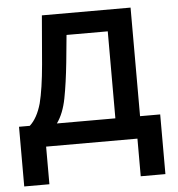

<svg xmlns="http://www.w3.org/2000/svg" viewBox="-51 -593 741 798"><g transform="rotate(-5 319.5 -194.0)"><path d="M112 -181Q127 -240 136 -342L153 -545H523V-92H607V157H504V0H123V157H18V-92H63Q95 -121 112 -181ZM420 -455H248L237 -342Q228 -255 216 -193Q204 -131 176 -92H420Z"/></g></svg>

Font: Sinter Medium
Style: Regular
Weight: 500
Foundry: Adobe & rsms
Version: Version 1.000